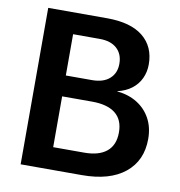

<svg xmlns="http://www.w3.org/2000/svg" viewBox="-80 -778 798 852"><g transform="rotate(10 319.5 -352.5)"><path d="M69 0V-705H334Q441 -705 496.5 -660Q552 -615 552 -535Q552 -501 538.5 -472Q525 -443 499 -423Q473 -403 435 -394V-393Q487 -388 525.5 -364Q564 -340 585.5 -300.5Q607 -261 607 -209Q607 -111 538.5 -55.5Q470 0 345 0ZM198 -42 140 -100H338Q404 -100 439 -129Q474 -158 474 -215Q474 -272 438 -300.5Q402 -329 333 -329H172V-423H316Q367 -423 395 -448Q423 -473 423 -515Q423 -559 395.5 -584Q368 -609 318 -609H140L198 -667Z"/></g></svg>

Font: TikTok Sans 24pt SemiBold
Style: Regular
Weight: 600
Version: Version 4.000